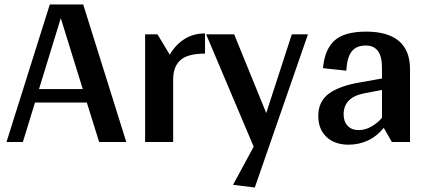

<svg xmlns="http://www.w3.org/2000/svg" viewBox="-20 -633 1915 856"><path d="M367 -176H136L82 0H9L202 -613H351L543 0H422ZM349 -236 251 -552 154 -236Z M894 -484V-394Q817 -394 784.5 -365Q752 -336 752 -278V0H627V-480H682L737 -389Q761 -432 801 -458Q841 -484 894 -484Z M1353 -480 1116 203 1019 191 1111 21 899 -480H1024L1167 -129L1281 -480Z M1399 -116Q1399 -180 1445.5 -215Q1492 -250 1587 -266L1683 -283V-332Q1683 -430 1611 -430Q1568 -430 1547.5 -403Q1527 -376 1524 -318L1420 -329Q1427 -411 1470.5 -451.5Q1514 -492 1613 -492Q1709 -492 1758.5 -450Q1808 -408 1808 -325V0H1727L1691 -63Q1660 -25 1620 -6.5Q1580 12 1534 12Q1472 12 1435.5 -22.5Q1399 -57 1399 -116ZM1683 -108V-232L1604 -217Q1512 -199 1512 -123Q1512 -91 1530 -72Q1548 -53 1579 -53Q1609 -53 1637 -69.5Q1665 -86 1683 -108Z"/></svg>

Font: Arya
Style: Bold
Weight: 700
Designer: Eduardo Rodriguez Tunni, Modular Infotech
Foundry: Eduardo Rodriguez Tunni, Modular Infotech
Version: Version 1.002